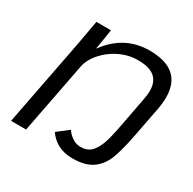

<svg xmlns="http://www.w3.org/2000/svg" viewBox="-156 -859 1035 1029"><g transform="rotate(30 361.5 -344.0)"><path d="M416 10Q362 10 323.5 -11.5Q285 -33 264 -66L333 -119Q349 -95 372.5 -80Q396 -65 422 -65Q457 -65 480 -82Q502 -100 519 -138Q535 -173 553 -267L588 -451Q595 -483 595 -512Q595 -622 461 -622H456Q413 -622 371.5 -606.5Q330 -591 295.5 -564.5Q261 -538 237.5 -504.5Q214 -471 208 -435L124 0H31L134 -533L162 -688H252Q249 -666 244 -635.5Q239 -605 232 -565H234Q282 -631 345.5 -664.5Q409 -698 487 -698Q688 -698 688 -523Q688 -486 679 -441L645 -265Q620 -136 594 -86Q568 -37 525.5 -13.5Q483 10 416 10Z"/></g></svg>

Font: Libra Sans Modern
Style: Italic
Weight: 400
Italic angle: -12°
Foundry: Stefan Peev, Context Ltd
Version: Version 1.000